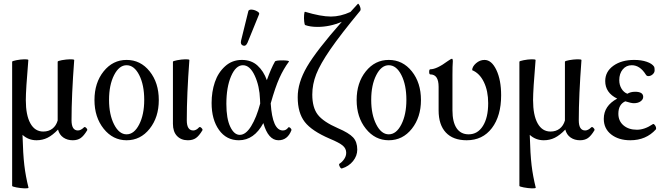

<svg xmlns="http://www.w3.org/2000/svg" viewBox="-20 -750 3596 1042"><path d="M134.8 269Q132.3 272.9 112.5 272.2Q92.8 271.5 69.3 267.1Q45.9 262.7 45.9 258.8V-415Q45.9 -418.9 68.8 -423.3Q91.8 -427.7 111.3 -428.2Q130.9 -428.7 133.8 -424.8Q120.1 -261.7 120.1 -207Q120.1 -125 144.8 -80.6Q169.4 -36.1 214.8 -36.1Q244.1 -36.1 264.4 -51.8Q284.7 -67.4 293 -96.2V-415Q293 -419.4 316.2 -423.6Q339.4 -427.7 359.4 -428.2Q379.4 -428.7 382.8 -424.8Q368.2 -231 368.2 -97.2Q368.2 -42 402.8 -42Q418.9 -42 436 -59.1Q440.4 -63.5 448 -55.7Q455.6 -47.9 453.1 -43Q435.1 -12.7 417.7 -0.7Q400.4 11.2 375 11.2Q345.2 11.2 323.7 -3.7Q302.2 -18.6 294.9 -46.9Q265.6 -16.1 238 -2.4Q210.4 11.2 178.2 11.2Q134.3 11.2 102.1 -18.1Q105 87.4 112.1 147Q119.1 206.5 134.8 269Z M667 11.2Q592.8 11.2 542.7 -51.3Q492.7 -113.8 492.7 -207Q492.7 -300.8 542.5 -362.8Q592.3 -424.8 667 -424.8Q742.7 -424.8 792.2 -362.8Q841.8 -300.8 841.8 -207Q841.8 -113.8 792.2 -51.3Q742.7 11.2 667 11.2ZM667 -21Q708 -21 735.4 -74.7Q762.7 -128.4 762.7 -208Q762.7 -289.1 735.6 -342.5Q708.5 -396 667 -396Q626.5 -396 599.1 -342.3Q571.8 -288.6 571.8 -208Q571.8 -128.4 599.1 -74.7Q626.5 -21 667 -21Z M999.5 11.2Q962.9 11.2 940.7 -12Q918.5 -35.2 918.5 -78.1V-415Q918.5 -418.9 941.9 -423.3Q965.3 -427.7 985.1 -428.2Q1004.9 -428.7 1007.8 -424.8Q993.7 -237.8 993.7 -97.2Q993.7 -42 1028.8 -42Q1044.9 -42 1060.5 -59.1Q1065.4 -63.5 1073.2 -55.7Q1081.1 -47.9 1078.6 -43Q1060.5 -12.7 1043.2 -0.7Q1025.9 11.2 999.5 11.2Z M1323.2 -518.1Q1314 -497.1 1298.8 -502.7Q1283.7 -508.3 1288.1 -528.8L1328.1 -690.9Q1332 -698.7 1346.4 -697.8Q1360.8 -696.8 1375.2 -688.7Q1389.6 -680.7 1386.2 -672.9ZM1276.4 11.2Q1208.5 11.2 1168.5 -44.9Q1128.4 -101.1 1128.4 -190.9Q1128.4 -252 1146 -304Q1163.6 -356 1201.7 -390.4Q1239.7 -424.8 1292.5 -424.8Q1343.8 -424.8 1377.2 -394.5Q1410.6 -364.3 1428.2 -314.9Q1451.2 -379.4 1472.2 -416Q1476.1 -422.9 1517.6 -422.4Q1550.3 -421.4 1548.3 -416Q1518.6 -376 1496.1 -325.9Q1473.6 -275.9 1449.2 -189Q1458.5 -42 1515.1 -42Q1533.2 -42 1544.4 -58.1Q1546.9 -61 1551.3 -58.8Q1555.7 -56.6 1559.3 -51.5Q1563 -46.4 1561.5 -43Q1540.5 11.2 1491.2 11.2Q1436 11.2 1409.2 -82Q1358.9 11.2 1276.4 11.2ZM1208.5 -186Q1208.5 -106.4 1229.5 -62.3Q1250.5 -18.1 1281.2 -18.1Q1314 -18.1 1343 -65.2Q1372.1 -112.3 1392.1 -188Q1392.1 -191.4 1391.6 -198.7Q1391.1 -206.1 1391.1 -210Q1388.7 -282.7 1362.5 -339.4Q1336.4 -396 1298.3 -396Q1259.8 -396 1234.1 -336.4Q1208.5 -276.9 1208.5 -186Z M1835.9 164.1Q1829.6 166 1823.5 153.6Q1817.4 141.1 1822.8 138.2Q1835.9 130.4 1847.4 114Q1858.9 97.7 1858.9 79.1Q1858.9 56.2 1840.3 40.3Q1821.8 24.4 1770 2.9Q1671.9 -39.1 1633.8 -88.4Q1595.7 -137.7 1595.7 -222.2Q1595.2 -300.8 1646.2 -388.2Q1697.3 -475.6 1835 -631.8Q1770.5 -604 1703.1 -604Q1664.1 -604 1636.7 -613.8Q1632.8 -614.7 1630.9 -633.3Q1628.9 -651.9 1630.4 -669.7Q1631.8 -687.5 1635.7 -686Q1721.7 -660.2 1775.9 -660.2Q1827.6 -660.2 1881.8 -685.1Q1888.2 -691.9 1901.4 -706.5Q1914.6 -721.2 1921.9 -729Q1925.3 -732.4 1931.6 -719.7Q1940.4 -699.7 1935.1 -691.9Q1828.6 -563 1773.2 -482.7Q1717.8 -402.3 1696.3 -347.4Q1674.8 -292.5 1674.8 -236.8Q1674.8 -166.5 1704.6 -127.7Q1734.4 -88.9 1814 -54.2Q1873.5 -28.8 1896.2 -4.4Q1918.9 20 1918.9 62Q1918.9 95.7 1896 124.3Q1873 152.8 1835.9 164.1Z M2089.8 11.2Q2015.6 11.2 1965.6 -51.3Q1915.5 -113.8 1915.5 -207Q1915.5 -300.8 1965.3 -362.8Q2015.1 -424.8 2089.8 -424.8Q2165.5 -424.8 2215.1 -362.8Q2264.6 -300.8 2264.6 -207Q2264.6 -113.8 2215.1 -51.3Q2165.5 11.2 2089.8 11.2ZM2089.8 -21Q2130.9 -21 2158.2 -74.7Q2185.5 -128.4 2185.5 -208Q2185.5 -289.1 2158.4 -342.5Q2131.3 -396 2089.8 -396Q2049.3 -396 2022 -342.3Q1994.6 -288.6 1994.6 -208Q1994.6 -128.4 2022 -74.7Q2049.3 -21 2089.8 -21Z M2512.7 11.2Q2439 11.2 2399.7 -30.8Q2360.4 -72.8 2360.4 -150.9V-278.8Q2360.4 -346.2 2315.4 -346.2Q2309.1 -346.2 2309.1 -360.1Q2309.1 -374 2315.4 -374Q2350.1 -374 2410.6 -418.9Q2428.2 -431.2 2432.6 -431.2Q2437.5 -431.2 2437.5 -417Q2435.5 -393.1 2435.5 -341.8V-150.9Q2435.5 -87.9 2458 -54.4Q2480.5 -21 2523.4 -21Q2572.3 -21 2600.8 -66.4Q2629.4 -111.8 2629.4 -189.9Q2629.4 -256.3 2606.2 -304.4Q2583 -352.5 2542.5 -369.1Q2542.5 -388.2 2563.2 -406.5Q2584 -424.8 2609.4 -424.8Q2647.9 -424.8 2673.8 -370.4Q2699.7 -315.9 2699.7 -232.9Q2699.7 -120.6 2649.4 -54.7Q2599.1 11.2 2512.7 11.2Z M2887.7 269Q2885.3 272.9 2865.5 272.2Q2845.7 271.5 2822.3 267.1Q2798.8 262.7 2798.8 258.8V-415Q2798.8 -418.9 2821.8 -423.3Q2844.7 -427.7 2864.3 -428.2Q2883.8 -428.7 2886.7 -424.8Q2873 -261.7 2873 -207Q2873 -125 2897.7 -80.6Q2922.4 -36.1 2967.8 -36.1Q2997.1 -36.1 3017.3 -51.8Q3037.6 -67.4 3045.9 -96.2V-415Q3045.9 -419.4 3069.1 -423.6Q3092.3 -427.7 3112.3 -428.2Q3132.3 -428.7 3135.7 -424.8Q3121.1 -231 3121.1 -97.2Q3121.1 -42 3155.8 -42Q3171.9 -42 3189 -59.1Q3193.4 -63.5 3200.9 -55.7Q3208.5 -47.9 3206.1 -43Q3188 -12.7 3170.7 -0.7Q3153.3 11.2 3127.9 11.2Q3098.1 11.2 3076.7 -3.7Q3055.2 -18.6 3047.9 -46.9Q3018.6 -16.1 2991 -2.4Q2963.4 11.2 2931.2 11.2Q2887.2 11.2 2855 -18.1Q2857.9 87.4 2865 147Q2872.1 206.5 2887.7 269Z M3400.9 11.2Q3337.4 11.2 3297.1 -20.3Q3256.8 -51.8 3256.8 -105Q3256.8 -175.8 3329.6 -214.8Q3264.6 -246.6 3264.6 -310.1Q3264.6 -361.3 3308.8 -393.1Q3353 -424.8 3421.9 -424.8Q3460.4 -424.8 3489.7 -414.8Q3519 -404.8 3529.8 -388.2Q3532.7 -384.3 3532.7 -368.2Q3532.7 -356 3522 -346.4Q3511.2 -336.9 3498.5 -336.9Q3489.7 -336.9 3484.9 -345.2Q3453.1 -396 3408.7 -396Q3378.4 -396 3359.6 -373.3Q3340.8 -350.6 3340.8 -314.9Q3340.8 -289.1 3353 -268.8Q3365.2 -248.5 3384.8 -241.2Q3402.3 -252 3426.8 -252Q3470.7 -252 3470.7 -224.1Q3470.7 -210.4 3456.8 -200.2Q3442.9 -189.9 3419.9 -189.9Q3405.3 -189.9 3373.5 -200.2Q3335.9 -183.1 3335.9 -132.8Q3335.9 -93.3 3363.8 -69.6Q3391.6 -45.9 3436.5 -45.9Q3478.5 -45.9 3522.9 -76.2Q3526.9 -79.1 3532.2 -73.2Q3537.6 -67.4 3539.8 -60.1Q3542 -52.7 3539.6 -47.9Q3486.3 11.2 3400.9 11.2Z"/></svg>

Font: Junicode SmCond
Style: Regular
Weight: 400
Width: 4
Designer: Peter S. Baker
Version: Version 2.206